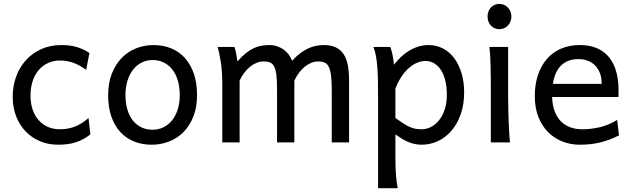

<svg xmlns="http://www.w3.org/2000/svg" viewBox="-20 -743 3299 1002"><path d="M451.7 -41.5Q433.1 -27.3 414.8 -17.3Q396.5 -7.3 376.5 -0.7Q356.4 5.9 333.5 9Q310.5 12.2 283.2 12.2Q233.9 12.2 190.9 -5.1Q147.9 -22.5 115.7 -55.2Q83.5 -87.9 64.9 -134.3Q46.4 -180.7 46.4 -239.3Q46.4 -294.4 64.2 -343.3Q82 -392.1 115 -428.7Q147.9 -465.3 195.1 -486.6Q242.2 -507.8 300.3 -507.8Q349.1 -507.8 384.5 -496.3Q419.9 -484.9 446.8 -466.3L429.7 -378.4Q396.5 -402.8 363.8 -415Q331.1 -427.2 293 -427.2Q260.3 -427.2 232.2 -414.8Q204.1 -402.3 183.3 -378.9Q162.6 -355.5 150.9 -321.3Q139.2 -287.1 139.2 -244.1Q139.2 -204.6 149.9 -172.4Q160.6 -140.1 180.7 -116.9Q200.7 -93.8 229 -81.1Q257.3 -68.4 293 -68.4Q337.4 -68.4 373.5 -83.5Q409.7 -98.6 441.9 -127Z M634.8 -246.6Q634.8 -204.1 645 -170.4Q655.3 -136.7 674.1 -113.5Q692.9 -90.3 718.8 -78.1Q744.6 -65.9 776.4 -65.9Q805.7 -65.9 831.5 -78.1Q857.4 -90.3 876.7 -113.5Q896 -136.7 907 -170.4Q918 -204.1 918 -246.6Q918 -289.6 907.7 -323.5Q897.5 -357.4 878.7 -381.1Q859.9 -404.8 833.7 -417.2Q807.6 -429.7 776.4 -429.7Q746.6 -429.7 720.7 -417.2Q694.8 -404.8 675.8 -381.1Q656.7 -357.4 645.8 -323.5Q634.8 -289.6 634.8 -246.6ZM544.4 -246.6Q544.4 -309.6 563.5 -358.2Q582.5 -406.7 614.7 -440.2Q647 -473.6 689.9 -490.7Q732.9 -507.8 781.2 -507.8Q831.5 -507.8 873.3 -490.7Q915 -473.6 945.1 -440.2Q975.1 -406.7 991.7 -358.2Q1008.3 -309.6 1008.3 -246.6Q1008.3 -183.6 989.3 -135.3Q970.2 -86.9 938 -54.2Q905.8 -21.5 862.8 -4.6Q819.8 12.2 771.5 12.2Q721.2 12.2 679.4 -4.6Q637.7 -21.5 607.7 -54.2Q577.6 -86.9 561 -135.3Q544.4 -183.6 544.4 -246.6Z M1516.1 0H1425.8V-278.3Q1425.8 -323.7 1422.4 -351.8Q1418.9 -379.9 1410.9 -395.8Q1402.8 -411.6 1389.2 -417Q1375.5 -422.4 1355 -422.4Q1336.9 -422.4 1318.8 -415Q1300.8 -407.7 1284.4 -394.3Q1268.1 -380.9 1254.2 -362.5Q1240.2 -344.2 1230.5 -322.3V0H1140.1V-300.3Q1140.1 -372.6 1131.8 -422.6Q1123.5 -472.7 1115.7 -498H1203.6Q1209 -482.4 1212.9 -461.2Q1216.8 -439.9 1219.2 -422.4Q1241.7 -448.2 1262.2 -464.8Q1282.7 -481.4 1303 -491Q1323.2 -500.5 1343.3 -504.2Q1363.3 -507.8 1384.3 -507.8Q1408.2 -507.8 1427.7 -501Q1447.3 -494.1 1462.2 -482.9Q1477.1 -471.7 1487.8 -456.8Q1498.5 -441.9 1504.4 -425.8Q1527.3 -450.7 1548.8 -466.6Q1570.3 -482.4 1590.8 -491.5Q1611.3 -500.5 1631.1 -504.2Q1650.9 -507.8 1669.9 -507.8Q1707 -507.8 1732.4 -495.8Q1757.8 -483.9 1773.2 -460.4Q1788.6 -437 1795.2 -402.3Q1801.8 -367.7 1801.8 -322.3V0H1711.4V-268.6Q1711.4 -315.9 1708 -345.7Q1704.6 -375.5 1696.5 -392.6Q1688.5 -409.7 1674.8 -416Q1661.1 -422.4 1640.6 -422.4Q1622.6 -422.4 1605 -415.3Q1587.4 -408.2 1571 -395.3Q1554.7 -382.3 1540.8 -363.8Q1526.9 -345.2 1516.1 -322.3Z M2043.5 -127Q2068.4 -109.4 2086.7 -97.9Q2105 -86.4 2120.1 -79.8Q2135.3 -73.2 2149.2 -70.8Q2163.1 -68.4 2180.2 -68.4Q2206.1 -68.4 2229.7 -80.6Q2253.4 -92.8 2271.7 -116Q2290 -139.2 2301 -172.1Q2312 -205.1 2312 -246.6Q2312 -287.1 2304.4 -320.1Q2296.9 -353 2282.2 -376.2Q2267.6 -399.4 2246.8 -412.1Q2226.1 -424.8 2199.7 -424.8Q2178.7 -424.8 2156.7 -415.5Q2134.8 -406.2 2114 -388.2Q2093.3 -370.1 2075.2 -343Q2057.1 -315.9 2043.5 -280.8ZM2016.6 -498Q2022 -485.4 2027.3 -462.2Q2032.7 -439 2036.1 -405.3Q2053.2 -427.7 2073.5 -446.8Q2093.8 -465.8 2116.5 -479.2Q2139.2 -492.7 2164.3 -500.2Q2189.5 -507.8 2216.8 -507.8Q2258.3 -507.8 2292.7 -489.5Q2327.1 -471.2 2351.3 -438.2Q2375.5 -405.3 2388.9 -360.1Q2402.3 -314.9 2402.3 -261.2Q2402.3 -198.7 2384.8 -148.2Q2367.2 -97.7 2337.2 -62Q2307.1 -26.4 2266.6 -7.1Q2226.1 12.2 2180.2 12.2Q2160.6 12.2 2143.3 8.3Q2126 4.4 2109.6 -2.4Q2093.3 -9.3 2077.1 -19.3Q2061 -29.3 2043.5 -41.5V73.2Q2043.5 102.5 2044.2 126.2Q2044.9 149.9 2046.4 169.9Q2047.9 189.9 2050.3 206.8Q2052.7 223.6 2055.7 239.3H1953.1V-236.8Q1953.1 -282.2 1952.4 -321Q1951.7 -359.9 1949.2 -392.3Q1946.8 -424.8 1941.9 -451.2Q1937 -477.5 1928.7 -498Z M2524.4 -656.7Q2524.4 -670.4 2528.8 -682.4Q2533.2 -694.3 2541.3 -703.4Q2549.3 -712.4 2560.5 -717.5Q2571.8 -722.7 2585.4 -722.7Q2599.1 -722.7 2610.8 -717.5Q2622.6 -712.4 2630.9 -703.4Q2639.2 -694.3 2644 -682.4Q2648.9 -670.4 2648.9 -656.7Q2648.9 -643.1 2644 -631.1Q2639.2 -619.1 2630.9 -610.1Q2622.6 -601.1 2610.8 -595.9Q2599.1 -590.8 2585.4 -590.8Q2571.8 -590.8 2560.5 -595.9Q2549.3 -601.1 2541.3 -610.1Q2533.2 -619.1 2528.8 -631.1Q2524.4 -643.1 2524.4 -656.7ZM2631.8 -231.9Q2631.8 -208.5 2632.6 -176.5Q2633.3 -144.5 2634.5 -111.8Q2635.7 -79.1 2637.5 -49.3Q2639.2 -19.5 2641.6 0H2541.5V-258.8Q2541.5 -294.4 2541.3 -329.1Q2541 -363.8 2540.3 -394.8Q2539.6 -425.8 2538.1 -452.4Q2536.6 -479 2534.2 -498H2631.8Z M2861.3 -236.8Q2862.8 -193.8 2874.8 -162.1Q2886.7 -130.4 2907.5 -109.6Q2928.2 -88.9 2956.3 -78.6Q2984.4 -68.4 3017.6 -68.4Q3064.9 -68.4 3110.4 -79.1Q3155.8 -89.8 3200.7 -117.2L3210.4 -36.6Q3184.6 -23.4 3159.7 -14.2Q3134.8 -4.9 3109.9 1Q3085 6.8 3059.3 9.5Q3033.7 12.2 3005.4 12.2Q2958.5 12.2 2916 -4.2Q2873.5 -20.5 2841.3 -52.5Q2809.1 -84.5 2790 -131.8Q2771 -179.2 2771 -241.7Q2771 -302.2 2787.4 -351.3Q2803.7 -400.4 2834 -435.3Q2864.3 -470.2 2907.7 -489Q2951.2 -507.8 3005.4 -507.8Q3045.4 -507.8 3076.2 -498.3Q3106.9 -488.8 3129.4 -471.9Q3151.9 -455.1 3167 -432.6Q3182.1 -410.2 3191.2 -384.3Q3200.2 -358.4 3204.1 -330.3Q3208 -302.2 3208 -274.9V-255.9Q3208 -243.7 3207.5 -236.8ZM2998 -434.6Q2944.3 -434.6 2910.2 -403.1Q2876 -371.6 2865.2 -305.2H3120.1Q3120.1 -336.4 3111.1 -360.6Q3102.1 -384.8 3085.7 -401.4Q3069.3 -418 3046.9 -426.3Q3024.4 -434.6 2998 -434.6Z"/></svg>

Font: Andika New Basic
Style: Regular
Weight: 400
Designer: Victor Gaultney, Annie Olsen, Julie Remington, Don Collingsworth, Eric Hays
Foundry: SIL International
Version: Version 5.500; ttfautohint (v1.8.3)